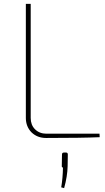

<svg xmlns="http://www.w3.org/2000/svg" viewBox="-20 -710 541 988"><path d="M138 -103Q138 -67 160 -45Q183 -22 219 -22H492L493 -4Q401 0 217 0Q172 0 142 -29Q113 -59 113 -103V-690H138ZM320 75Q329 75 329 85L328 145Q327 197 310 258L295 254Q303 208 304 152Q297 152 298 143L299 85Q299 75 309 75Z"/></svg>

Font: Taylor Sans Thin
Style: Regular
Weight: 100
Italic angle: -8°
Designer: Natanael Gama
Version: Version 1.001 September 8, 2015